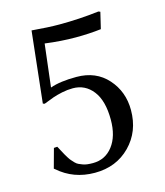

<svg xmlns="http://www.w3.org/2000/svg" viewBox="-97 -684 659 768"><g transform="rotate(-15 232.5 -300.0)"><path d="M202.1 9.8Q113.8 9.8 50.8 -45.9L46.9 -48.8L68.8 -128.9L83 -129.9L93.3 -110.8L103 -92.8Q106 -87.4 112.3 -77.4Q118.7 -67.4 122.6 -63.5L133.3 -51.8Q140.1 -44.9 146.7 -42Q153.3 -39.1 162.1 -35.6Q170.9 -32.2 181.4 -31Q191.9 -29.8 204.1 -29.8Q255.4 -29.8 286.6 -70.3Q317.9 -110.8 317.9 -179.2Q317.9 -257.8 286.1 -298.8Q254.4 -339.8 203.1 -339.8Q181.2 -339.8 158.2 -335Q135.3 -330.1 119.9 -324.7Q104.5 -319.3 79.1 -309.1L71.8 -311.5L104 -606Q172.4 -600.1 217.8 -600.1Q300.3 -600.1 381.8 -609.9L389.2 -606.9L373 -539.1Q323.7 -533.2 268.1 -533.2Q208 -533.2 141.1 -542L120.1 -365.2Q161.1 -379.9 229 -379.9Q309.6 -379.9 357.7 -325.9Q405.8 -272 405.8 -195.8Q405.8 -106.9 348.4 -48.6Q291 9.8 202.1 9.8Z"/></g></svg>

Font: Linux Biolinum G
Style: Regular
Weight: 400
Designer: Philipp H. Poll
Foundry: Philipp H. Poll
Version: Version 1.1.0 ; ttfautohint (v1.6)